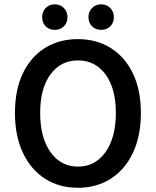

<svg xmlns="http://www.w3.org/2000/svg" viewBox="-20 -871 733 903"><path d="M346.7 12.2Q258.8 12.2 192.1 -30.3Q125.5 -72.8 87.9 -151.9Q50.3 -231 50.3 -339.8Q50.3 -449.2 87.9 -526.9Q125.5 -604.5 192.1 -645.8Q258.8 -687 346.7 -687Q434.1 -687 500.7 -645.3Q567.4 -603.5 605 -525.9Q642.6 -448.2 642.6 -339.8Q642.6 -231 605 -151.9Q567.4 -72.8 500.7 -30.3Q434.1 12.2 346.7 12.2ZM346.7 -87.4Q427.7 -87.4 476.3 -155.8Q524.9 -224.1 524.9 -339.8Q524.9 -455.1 476.3 -521Q427.7 -586.9 346.7 -586.9Q265.6 -586.9 217.3 -521Q168.9 -455.1 168.9 -339.8Q168.9 -224.1 217.3 -155.8Q265.6 -87.4 346.7 -87.4ZM237.8 -730.5Q211.4 -730.5 194.8 -747.3Q178.2 -764.2 178.2 -790.5Q178.2 -815.9 194.8 -833.3Q211.4 -850.6 237.8 -850.6Q263.7 -850.6 280.5 -833.3Q297.4 -815.9 297.4 -790.5Q297.4 -764.2 280.5 -747.3Q263.7 -730.5 237.8 -730.5ZM456.1 -730.5Q429.7 -730.5 412.8 -747.3Q396 -764.2 396 -790.5Q396 -815.9 412.8 -833.3Q429.7 -850.6 456.1 -850.6Q481.9 -850.6 498.8 -833.3Q515.6 -815.9 515.6 -790.5Q515.6 -764.2 498.8 -747.3Q481.9 -730.5 456.1 -730.5Z"/></svg>

Font: Akatab
Style: Bold
Weight: 700
Designer: SIL Global
Foundry: SIL Global
Version: Version 4.100